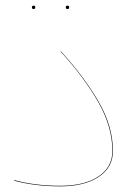

<svg xmlns="http://www.w3.org/2000/svg" viewBox="-20 -648 490 680"><path d="M30 -8 31 -10Q105 10 193 10Q279 10 328.5 -23Q378 -56 378 -113Q378 -199 328 -286.5Q278 -374 195 -465L196 -466Q279 -375 329.5 -287.5Q380 -200 380 -113Q380 -55 329.5 -21.5Q279 12 193 12Q105 12 30 -8ZM93 -622Q93 -628 99 -628Q105 -628 105 -622Q105 -616 99 -616Q93 -616 93 -622ZM213 -622Q213 -628 219 -628Q225 -628 225 -622Q225 -616 219 -616Q213 -616 213 -622Z"/></svg>

Font: FiraGO Two
Style: Regular
Weight: 100
Designer: bBox Type
Foundry: bBox Type GmbH
Version: Version 1.001